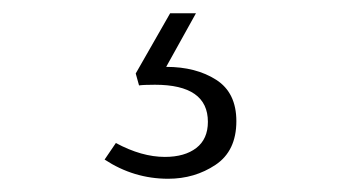

<svg xmlns="http://www.w3.org/2000/svg" viewBox="-20 -25 540 290"><path d="M138 216 155 191Q194 212 229 212Q259 212 276.5 198.5Q294 185 294 159Q294 103 214 103Q197 103 190 104L185 86L237 -5H276L231 76Q276 76 306.5 95.5Q337 115 337 158Q337 203 305.5 224Q274 245 234 245Q182 245 138 216Z"/></svg>

Font: Fahkwang ExtraLight
Style: Regular
Weight: 275
Designer: Suppakit Chalermlarp | Katatrad Co.,Ltd.
Foundry: Cadson Demak Co.,Ltd.
Version: Version 1.000; ttfautohint (v1.6)